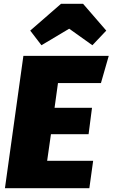

<svg xmlns="http://www.w3.org/2000/svg" viewBox="-20 -990 592 1010"><path d="M198 -752 344 -839 466 -752 539 -829 417 -970H301L139 -829ZM552 -696H103L6 0H450L470 -144H228L248 -284H446L464 -423H267L285 -553H511Z"/></svg>

Font: Fira Sans Heavy
Style: Italic
Weight: 900
Italic angle: -8°
Designer: bBox Type GmbH & Carrois Corporate GbR & Edenspiekermann AG
Foundry: bBox Type GmbH & Carrois Corporate GbR & Edenspiekermann AG
Version: Version 4.301;PS 004.301;hotconv 1.0.88;makeotf.lib2.5.64775